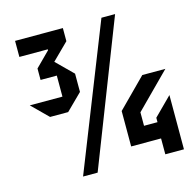

<svg xmlns="http://www.w3.org/2000/svg" viewBox="-112 -891 1013 1005"><g transform="rotate(-15 395.0 -389.0)"><path d="M778 -433 593 -247V-174H666V-198L763 -295V-1H662V-87H500V-279L653 -433ZM315 -432 228 -346H130L43 -432H220V-546H132V-608L210 -686V-691H56V-778H315V-707L226 -619L315 -531ZM598 -778 295 0H216L524 -778Z"/></g></svg>

Font: Iceberg
Style: Regular
Weight: 400
Designer: Victor Kharyk
Foundry: Cyreal (www.cyreal.org)
Version: Version 1.002